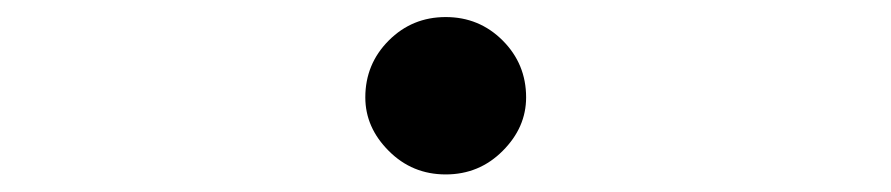

<svg xmlns="http://www.w3.org/2000/svg" viewBox="-20 -473 1040 224"><path d="M406.2 -359.4Q406.2 -398.4 433.6 -425.8Q460.9 -453.1 500 -453.1Q539.1 -453.1 566.4 -425.8Q593.8 -398.4 593.8 -359.4Q593.8 -324.2 566.4 -296.9Q539.1 -269.5 500 -269.5Q460.9 -269.5 433.6 -296.9Q406.2 -324.2 406.2 -359.4Z"/></svg>

Font: WenQuanYi Micro Hei Mono
Style: Regular
Weight: 400
Foundry: Ascender Corporation
Version: Version 0.2.0-beta